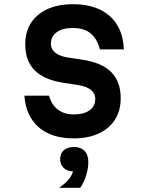

<svg xmlns="http://www.w3.org/2000/svg" viewBox="-20 -641 690 913"><path d="M213 -186Q226 -142 255.5 -119.5Q285 -97 332 -97Q379 -97 406 -116.5Q433 -136 433 -171Q433 -197 411.5 -214Q390 -231 349 -237L283 -247Q190 -261 145 -306.5Q100 -352 100 -431Q100 -519 161 -570Q222 -621 327 -621Q438 -621 501.5 -565Q565 -509 569 -406H455Q442 -457 410.5 -482.5Q379 -508 327 -508Q278 -508 250 -488Q222 -468 222 -433Q222 -407 243.5 -390Q265 -373 306 -367L372 -357Q465 -343 509.5 -297.5Q554 -252 554 -174Q554 -115 527 -72.5Q500 -30 450 -6.5Q400 17 331 17Q225 17 164 -36Q103 -89 96 -186ZM331 174Q301 174 283.5 158Q266 142 266 116Q266 89 283.5 73.5Q301 58 331 58Q361 58 378.5 74Q396 90 396 116Q396 142 378.5 158Q361 174 331 174ZM261 252Q293 231 310.5 207Q328 183 328 165L331 58Q364 58 382 76.5Q400 95 400 130Q400 159 390 192Q380 225 362 252Z"/></svg>

Font: Martian Mono SemiCondensed Medium
Style: Regular
Weight: 500
Width: 4
Designer: Roman Shamin
Foundry: Evil Martians
Version: Version 1.000